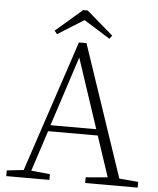

<svg xmlns="http://www.w3.org/2000/svg" viewBox="-57 -888 771 936"><g transform="rotate(5 328.5 -419.5)"><path d="M313 -607 202 -266H426ZM9 0V-28L91 -37L305 -680H342L559 -36L652 -28V0H395V-28L502 -37L436 -236H193L128 -37L220 -28V0ZM334 -839 464 -727 451 -711 323 -791 195 -711 182 -727 312 -839Z"/></g></svg>

Font: Source Serif Pro Light
Style: Regular
Weight: 300
Designer: Frank Grießhammer
Foundry: Adobe Systems Incorporated
Version: Version 3.001;hotconv 1.0.111;makeotfexe 2.5.65597